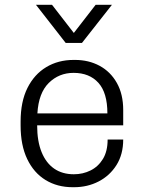

<svg xmlns="http://www.w3.org/2000/svg" viewBox="-20 -771 601 801"><path d="M283 10Q219 10 170 -20Q121 -50 93.5 -107.5Q66 -165 66 -247V-264Q66 -347 94.5 -404Q123 -461 173 -491Q223 -521 287 -521H293Q350 -521 395.5 -496.5Q441 -472 467.5 -425Q494 -378 494 -312V-248H135Q135 -182 153.5 -136.5Q172 -91 206 -67.5Q240 -44 288 -44Q326 -44 358 -60Q390 -76 409.5 -108Q429 -140 429 -189H494Q494 -127 466 -82.5Q438 -38 391.5 -14Q345 10 289 10ZM136 -298H428Q428 -384 390.5 -425.5Q353 -467 287 -467Q226 -467 183.5 -425Q141 -383 136 -298ZM447 -751 322 -592H254L130 -751H197L307 -609H269L379 -751Z"/></svg>

Font: Chivo ExtraLight
Style: Regular
Weight: 250
Designer: Hector Gatti
Foundry: Omnibus-Type
Version: Version 2.002